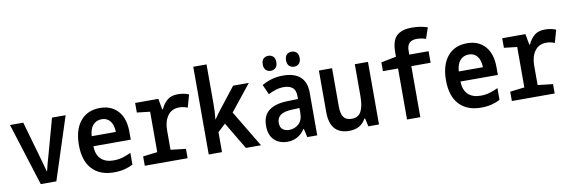

<svg xmlns="http://www.w3.org/2000/svg" viewBox="-54 -1196 4878 1638"><g transform="rotate(-10 2385.0 -377.5)"><path d="M195 0 24 -542H139L228 -230Q237 -198 246.5 -164.5Q256 -131 264 -99H267Q274 -131 283.5 -164.5Q293 -198 302 -230L388 -542H506L330 0Z M829 10Q707 10 640 -62.5Q573 -135 573 -271Q573 -403 634 -477.5Q695 -552 804 -552Q903 -552 960 -488Q1017 -424 1017 -306V-240H693Q695 -165 734.5 -128Q774 -91 843 -91Q887 -91 924 -102.5Q961 -114 994 -130V-28Q962 -11 921.5 -0.5Q881 10 829 10ZM903 -327Q902 -388 875 -421.5Q848 -455 803 -455Q756 -455 727 -422.5Q698 -390 694 -327Z M1096 0V-81L1221 -96V-446L1108 -459V-542H1309L1326 -448H1332Q1353 -495 1387 -523.5Q1421 -552 1478 -552Q1502 -552 1526 -548Q1550 -544 1574 -534L1543 -424Q1511 -439 1470 -439Q1406 -439 1371 -390.5Q1336 -342 1336 -266V-96L1467 -81V0Z M1650 0V-760H1765V-415Q1765 -382 1763.5 -351Q1762 -320 1758 -286H1761Q1774 -306 1788 -325Q1802 -344 1819 -366L1957 -542H2093L1913 -317L2103 0H1972L1832 -235L1765 -173V0Z M2332 10Q2261 10 2217.5 -32.5Q2174 -75 2174 -155Q2174 -244 2229 -286Q2284 -328 2383 -331L2482 -334V-358Q2482 -412 2454 -433.5Q2426 -455 2379 -455Q2344 -455 2310 -444.5Q2276 -434 2245 -417L2206 -504Q2248 -527 2292 -540Q2336 -553 2390 -553Q2487 -553 2538.5 -507.5Q2590 -462 2590 -369V0H2504L2487 -74H2484Q2427 10 2332 10ZM2364 -87Q2410 -87 2445.5 -118Q2481 -149 2481 -214V-256L2413 -253Q2285 -249 2285 -162Q2285 -122 2307.5 -104.5Q2330 -87 2364 -87ZM2498 -611Q2472 -611 2455.5 -627.5Q2439 -644 2439 -676Q2439 -709 2455.5 -725Q2472 -741 2498 -741Q2524 -741 2540.5 -725Q2557 -709 2557 -676Q2557 -644 2540.5 -627.5Q2524 -611 2498 -611ZM2296 -611Q2270 -611 2253.5 -627.5Q2237 -644 2237 -676Q2237 -709 2253.5 -725Q2270 -741 2296 -741Q2321 -741 2338 -725Q2355 -709 2355 -676Q2355 -644 2338 -627.5Q2321 -611 2296 -611Z M2866 10Q2785 10 2742.5 -37.5Q2700 -85 2700 -182V-542H2814V-210Q2814 -146 2835.5 -117Q2857 -88 2906 -88Q2963 -88 2987 -133.5Q3011 -179 3011 -266V-542H3125V0H3033L3017 -71H3011Q2968 10 2866 10Z M3368 0V-442H3237V-518L3368 -544V-583Q3368 -683 3411.5 -724Q3455 -765 3542 -765Q3617 -765 3679 -744L3647 -649Q3626 -657 3605.5 -660Q3585 -663 3569 -663Q3527 -663 3505 -642.5Q3483 -622 3483 -576V-542H3650V-442H3483V0Z M4009 10Q3887 10 3820 -62.5Q3753 -135 3753 -271Q3753 -403 3814 -477.5Q3875 -552 3984 -552Q4083 -552 4140 -488Q4197 -424 4197 -306V-240H3873Q3875 -165 3914.5 -128Q3954 -91 4023 -91Q4067 -91 4104 -102.5Q4141 -114 4174 -130V-28Q4142 -11 4101.5 -0.5Q4061 10 4009 10ZM4083 -327Q4082 -388 4055 -421.5Q4028 -455 3983 -455Q3936 -455 3907 -422.5Q3878 -390 3874 -327Z M4276 0V-81L4401 -96V-446L4288 -459V-542H4489L4506 -448H4512Q4533 -495 4567 -523.5Q4601 -552 4658 -552Q4682 -552 4706 -548Q4730 -544 4754 -534L4723 -424Q4691 -439 4650 -439Q4586 -439 4551 -390.5Q4516 -342 4516 -266V-96L4647 -81V0Z"/></g></svg>

Font: Noto Sans Mono Condensed SemiBold
Style: Regular
Weight: 600
Width: 3
Designer: Monotype Design Team
Foundry: Monotype Imaging Inc.
Version: Version 2.014